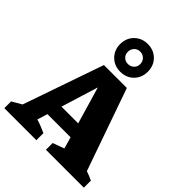

<svg xmlns="http://www.w3.org/2000/svg" viewBox="-282 -1103 1250 1250"><g transform="rotate(45 343.0 -478.0)"><path d="M647 -90Q663 -85 678.5 -78.5Q694 -72 709 -65V0H360V-62L439 -91L416 -171H203L181 -100Q205 -93 227 -84Q249 -75 272 -65V0H-23V-62L44 -101L237 -657H448ZM233 -270H387L312 -526ZM342 -701Q288 -701 251.5 -737Q215 -773 215 -828Q215 -884 251.5 -920Q288 -956 342 -956Q398 -956 434 -920Q470 -884 470 -828Q470 -773 434 -737Q398 -701 342 -701ZM342 -772Q367 -772 383.5 -788Q400 -804 400 -828Q400 -853 383.5 -869.5Q367 -886 342 -886Q318 -886 302 -869.5Q286 -853 286 -828Q286 -804 302 -788Q318 -772 342 -772Z"/></g></svg>

Font: Piazzolla ExtraBold
Style: Regular
Weight: 800
Designer: Juan Pablo del Peral
Foundry: Huerta Tipografica
Version: Version 1.330